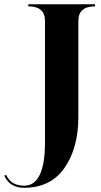

<svg xmlns="http://www.w3.org/2000/svg" viewBox="-113 -684 475 899"><path d="M0 185.5Q97.7 185.5 97.7 -19.5V-585.9Q97.7 -654.3 19.5 -654.3V-664.1H332V-654.3Q253.9 -654.3 253.9 -585.9V-136.7Q253.9 8.8 189 102.1Q124 195.3 0 195.3Q-67.4 195.3 -92.8 138.7L-84 134.8Q-61.5 185.5 0 185.5Z"/></svg>

Font: spinweradBold
Style: Regular
Weight: 700
Width: 7
Version: Version 0.3 ; ttfautohint (v1.2) -l 8 -r 50 -G 200 -x 14 -D 